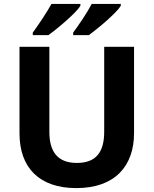

<svg xmlns="http://www.w3.org/2000/svg" viewBox="-20 -954 787 984"><path d="M599 -924V-934H450C427 -889 383 -825 355 -787V-774H435C484 -809 578 -889 599 -924ZM392 -924V-934H244C219 -889 176 -825 148 -787V-774H228C277 -809 371 -889 392 -924ZM667 -272V-714H514V-279C514 -175 473 -119 374 -119C280 -119 233 -171 233 -278V-714H80V-270C80 -95 181 10 371 10C570 10 667 -104 667 -272Z"/></svg>

Font: Noto Sans Lao UI
Style: Bold
Weight: 700
Designer: Monotype Design Team
Foundry: Monotype Imaging Inc.
Version: Version 2.000